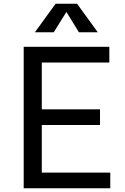

<svg xmlns="http://www.w3.org/2000/svg" viewBox="-20 -1009 671 1029"><path d="M107 0ZM571 -84V0H107V-758H566V-674H204V-423H516V-339H204V-84ZM403 -836 336 -945 268 -836H167L278 -989H393L504 -836Z"/></svg>

Font: Biryani
Style: Regular
Weight: 400
Designer: Dan Reynolds and Mathieu Réguer
Foundry: Dan Reynolds and Mathieu Réguer
Version: Version 1.004; ttfautohint (v1.1) -l 5 -r 5 -G 72 -x 0 -D la